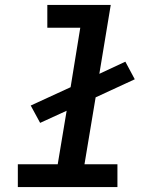

<svg xmlns="http://www.w3.org/2000/svg" viewBox="-20 -755 640 775"><path d="M52 0V-92H213L249 -308L142 -259L104 -329L265 -403L304 -643H171V-735H427L381 -457L486 -506L524 -435L366 -362L321 -92H454V0Z"/></svg>

Font: Iosevka Slab SmBdExObl
Style: Regular
Weight: 600
Width: 7
Italic angle: -9°
Monospace: yes
Designer: Belleve Invis
Foundry: Belleve Invis
Version: Version 11.1.0; ttfautohint (v1.8.3)